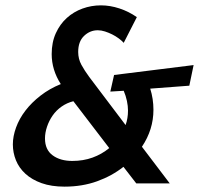

<svg xmlns="http://www.w3.org/2000/svg" viewBox="-20 -685 743 717"><path d="M703 -442 687 -365 541 -354Q553 -316 553 -275Q553 -201 510 -137L614 0H489L441 -62Q398 -28 342.5 -8Q287 12 221 12Q172 12 135.5 -1Q99 -14 75 -36Q51 -58 39.5 -86.5Q28 -115 28 -146Q28 -176 40 -209Q52 -242 75 -272Q98 -302 131.5 -328Q165 -354 207 -371Q173 -424 173 -483Q173 -527 188.5 -561Q204 -595 229.5 -618Q255 -641 288 -653Q321 -665 357 -665Q391 -665 426 -653.5Q461 -642 491 -621L442 -525Q435 -533 423.5 -541.5Q412 -550 399 -556.5Q386 -563 372 -567.5Q358 -572 345 -572Q316 -572 294 -551Q272 -530 272 -491Q272 -465 284 -443Q296 -421 313 -398L449 -218Q458 -243 458 -272Q458 -289 454 -308Q450 -327 442 -346L392 -343L406 -405ZM250 -84Q291 -84 325.5 -96.5Q360 -109 388 -132L254 -307Q230 -301 210 -287Q190 -273 176.5 -253.5Q163 -234 155.5 -211.5Q148 -189 148 -168Q148 -126 176.5 -105Q205 -84 250 -84Z"/></svg>

Font: Quattrocento Sans
Style: Bold Italic
Weight: 700
Designer: Pablo Impallari
Foundry: Pablo Impallari, Igino Marini, Brenda Gallo
Version: Version 2.000